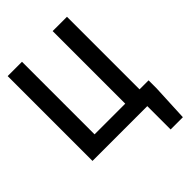

<svg xmlns="http://www.w3.org/2000/svg" viewBox="-241 -765 1053 1053"><g transform="rotate(-45 285.0 -238.5)"><path d="M369 -95V-658H480V-95H550V-82Q550 -70 550 -57.5Q550 -45 550 -33L540 181H445V0H20V-658H131V-95Z"/></g></svg>

Font: Codetta
Style: Bold
Weight: 700
Designer: Ulrich Proeller
Foundry: PROSA GmbH
Version: Version 2.00;September 29, 2018;FontCreator 11.5.0.2427 64-b